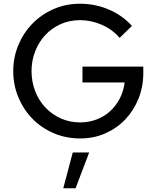

<svg xmlns="http://www.w3.org/2000/svg" viewBox="-20 -731 838 1029"><path d="M51 0ZM748 -339Q748 -267 722.5 -203Q697 -139 652 -91.5Q607 -44 545 -16.5Q483 11 410 11Q333 11 267 -17.5Q201 -46 153 -95.5Q105 -145 78 -210.5Q51 -276 51 -350Q51 -423 78 -488.5Q105 -554 153 -603.5Q201 -653 266.5 -682Q332 -711 409 -711Q490 -711 563 -680Q636 -649 687 -592Q670 -576 654 -560Q638 -544 621 -528Q583 -573 526 -598Q469 -623 409 -623Q352 -623 304.5 -601.5Q257 -580 222.5 -543Q188 -506 168.5 -456Q149 -406 149 -350Q149 -293 168.5 -242.5Q188 -192 223 -155Q258 -118 305.5 -96.5Q353 -75 410 -75Q456 -75 497 -90.5Q538 -106 569.5 -134.5Q601 -163 621.5 -202Q642 -241 648 -289H422V-374H748ZM370 86H458L385 278H319Z"/></svg>

Font: Rosa Sans
Style: Regular
Weight: 400
Designer: Pentagram / MCKL
Foundry: Pentagram / MCKL
Version: Version 1.005;September 16, 2019;FontCreator 11.5.0.2425 64-